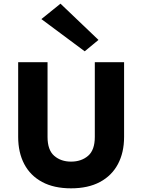

<svg xmlns="http://www.w3.org/2000/svg" viewBox="-20 -1010 769 1046"><path d="M79 -671H239V-264Q239 -192.5 275.5 -161Q312 -129.5 367 -129.5Q423 -129.5 459.8 -161Q496.5 -192.5 496.5 -264V-671H656V-264Q656 -179 622.5 -116Q589 -53 524.5 -18.5Q460 16 367 16Q274 16 209.8 -18.5Q145.5 -53 112.2 -116Q79 -179 79 -264ZM441.5 -730.5 205.5 -906 309.5 -990 516.5 -792.5Z"/></svg>

Font: Karla ExtraBold
Style: Regular
Weight: 800
Designer: Jonathan Pinhorn
Version: Version 2.001